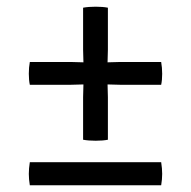

<svg xmlns="http://www.w3.org/2000/svg" viewBox="-20 -553 570 573"><path d="M229 -367 228 -405V-530Q244 -533 265.5 -533Q287 -533 302 -530V-405Q302 -405 301 -367L338 -368H461Q464 -351 464 -332.5Q464 -314 461 -300H338L301 -301L302 -263V-136Q287 -133 265.5 -133Q244 -133 228 -136V-263L229 -301L192 -300H69Q66 -314 66 -333Q66 -352 69 -368H192ZM461 0H69Q66 -18 66 -34Q66 -50 69 -69H461Q464 -50 464 -34Q464 -18 461 0Z"/></svg>

Font: Signika
Style: Light
Weight: 300
Designer: Anna Giedrys
Foundry: Anna Giedrys
Version: Version 1.001